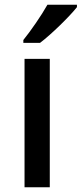

<svg xmlns="http://www.w3.org/2000/svg" viewBox="-20 -786 343 806"><path d="M303 -756V-766H179C154 -721 108 -655 78 -618V-606H148C196 -642 274 -719 303 -756ZM189 0V-539H83V0Z"/></svg>

Font: Noto Sans Bamum Medium
Style: Regular
Weight: 500
Designer: Monotype Design Team
Foundry: Monotype Imaging Inc.
Version: Version 2.002